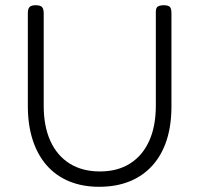

<svg xmlns="http://www.w3.org/2000/svg" viewBox="-20 -707 766 738"><path d="M361 11Q297 11 246 -10Q195 -31 159.5 -71.5Q124 -112 105.5 -169.5Q87 -227 87 -300V-657Q87 -668 90 -674.5Q93 -681 99.5 -684Q106 -687 117 -687Q129 -687 135.5 -684Q142 -681 145 -674.5Q148 -668 148 -656V-300Q148 -222 173.5 -165.5Q199 -109 247.5 -78.5Q296 -48 364 -48Q432 -48 480 -78.5Q528 -109 553.5 -165.5Q579 -222 579 -301V-663Q579 -672 582 -677Q585 -682 592 -684.5Q599 -687 610 -687Q621 -687 627.5 -684Q634 -681 636.5 -674.5Q639 -668 639 -656V-298Q639 -225 620.5 -168Q602 -111 566 -71Q530 -31 478.5 -10Q427 11 361 11Z"/></svg>

Font: Fredoka Light
Style: Regular
Weight: 300
Designer: Ben Nathan
Foundry: Milena B. Brandão, Ben Nathan
Version: Version 2.001